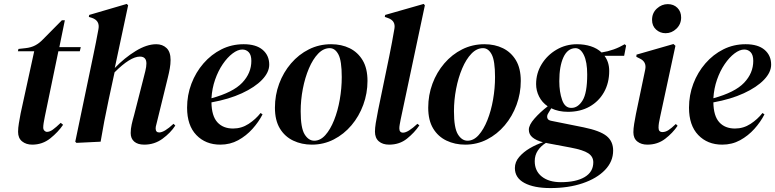

<svg xmlns="http://www.w3.org/2000/svg" viewBox="-20 -721 3944 977"><path d="M144 15Q113 15 92.5 -1.5Q72 -18 72 -50Q72 -70 76 -93.5Q80 -117 85 -144L154 -460H71L74 -472L110 -476Q138 -479 159 -490Q180 -501 199 -521L295 -618H310L282 -481H391L386 -460H277L208 -127Q204 -108 202 -94.5Q200 -81 200 -72Q200 -62 206 -56Q212 -50 219 -50Q233 -50 249 -61.5Q265 -73 289 -96L301 -86Q276 -49 236 -17Q196 15 144 15Z M369 6 363 0 454 -436Q462 -474 468 -504.5Q474 -535 481 -573Q489 -616 448 -630L432 -635L434 -645L625 -701L632 -694L564 -375Q614 -427 670.5 -461.5Q727 -496 775 -496Q807 -496 827.5 -476.5Q848 -457 848 -416Q848 -395 844 -372.5Q840 -350 834 -326L784 -122Q780 -103 776 -89.5Q772 -76 772 -68Q772 -47 790 -47Q816 -47 863 -91L872 -82Q848 -45 807 -15Q766 15 714 15Q681 15 663 -0.5Q645 -16 645 -44Q645 -65 650 -87.5Q655 -110 662 -134L707 -310Q714 -337 719.5 -359.5Q725 -382 725 -398Q725 -433 692 -433Q643 -433 563 -353L533 -214Q520 -153 510.5 -103.5Q501 -54 492 0Z M1101 15Q1026 15 979 -34Q932 -83 932 -173Q932 -237 954 -295Q976 -353 1015.5 -398.5Q1055 -444 1107 -470Q1159 -496 1220 -496Q1283 -496 1316.5 -467.5Q1350 -439 1350 -392Q1350 -353 1313.5 -315Q1277 -277 1211 -246.5Q1145 -216 1056 -200Q1057 -131 1086 -99Q1115 -67 1166 -67Q1209 -67 1245 -90.5Q1281 -114 1306 -146L1316 -139Q1296 -100 1264.5 -65Q1233 -30 1192 -7.5Q1151 15 1101 15ZM1213 -469Q1190 -469 1163.5 -449Q1137 -429 1113.5 -394.5Q1090 -360 1074.5 -315.5Q1059 -271 1056 -221Q1166 -251 1212.5 -300Q1259 -349 1259 -411Q1259 -441 1246 -455Q1233 -469 1213 -469Z M1567 15Q1515 15 1472 -5.5Q1429 -26 1404 -67.5Q1379 -109 1379 -173Q1379 -237 1400.5 -295Q1422 -353 1461 -398.5Q1500 -444 1552 -470Q1604 -496 1665 -496Q1718 -496 1759.5 -475.5Q1801 -455 1825.5 -414Q1850 -373 1850 -309Q1850 -246 1828.5 -187.5Q1807 -129 1768.5 -83.5Q1730 -38 1678.5 -11.5Q1627 15 1567 15ZM1579 -5Q1610 -5 1635.5 -33.5Q1661 -62 1680 -109.5Q1699 -157 1709 -214.5Q1719 -272 1719 -329Q1719 -412 1702 -444Q1685 -476 1658 -476Q1626 -476 1599 -448Q1572 -420 1552 -373Q1532 -326 1521 -269Q1510 -212 1510 -155Q1510 -70 1530 -37.5Q1550 -5 1579 -5Z M1960 15Q1927 15 1907.5 -2Q1888 -19 1888 -51Q1888 -69 1892 -94.5Q1896 -120 1904 -160L1961 -436Q1969 -474 1974.5 -505Q1980 -536 1987 -575Q1994 -615 1955 -629L1938 -635L1940 -645L2136 -701L2142 -694L2019 -114Q2016 -99 2014 -87.5Q2012 -76 2012 -68Q2012 -46 2031 -46Q2056 -46 2104 -91L2114 -83Q2089 -46 2051 -15.5Q2013 15 1960 15Z M2347 15Q2295 15 2252 -5.5Q2209 -26 2184 -67.5Q2159 -109 2159 -173Q2159 -237 2180.5 -295Q2202 -353 2241 -398.5Q2280 -444 2332 -470Q2384 -496 2445 -496Q2498 -496 2539.5 -475.5Q2581 -455 2605.5 -414Q2630 -373 2630 -309Q2630 -246 2608.5 -187.5Q2587 -129 2548.5 -83.5Q2510 -38 2458.5 -11.5Q2407 15 2347 15ZM2359 -5Q2390 -5 2415.5 -33.5Q2441 -62 2460 -109.5Q2479 -157 2489 -214.5Q2499 -272 2499 -329Q2499 -412 2482 -444Q2465 -476 2438 -476Q2406 -476 2379 -448Q2352 -420 2332 -373Q2312 -326 2301 -269Q2290 -212 2290 -155Q2290 -70 2310 -37.5Q2330 -5 2359 -5Z M2781 236Q2697 236 2648.5 210Q2600 184 2600 134Q2600 103 2622 77.5Q2644 52 2676.5 33Q2709 14 2743 3Q2709 -6 2690 -21.5Q2671 -37 2671 -61Q2671 -85 2699.5 -117.5Q2728 -150 2767 -180Q2738 -200 2723 -230Q2708 -260 2708 -293Q2708 -348 2736 -394Q2764 -440 2811.5 -468Q2859 -496 2916 -496Q2954 -496 2986.5 -485.5Q3019 -475 3041 -454Q3073 -459 3102.5 -469.5Q3132 -480 3159 -496L3166 -489L3156 -437H3056Q3080 -405 3080 -360Q3080 -299 3053.5 -252Q3027 -205 2980 -178.5Q2933 -152 2870 -152Q2822 -152 2785 -170L2770 -145Q2762 -133 2765 -121Q2768 -109 2786 -106L2950 -73Q3033 -56 3066.5 -29Q3100 -2 3100 45Q3100 101 3058.5 144Q3017 187 2945 211.5Q2873 236 2781 236ZM2888 -172Q2921 -172 2944.5 -210Q2968 -248 2968 -342Q2968 -406 2951 -441Q2934 -476 2908 -476Q2868 -475 2847 -429.5Q2826 -384 2826 -308Q2826 -253 2840.5 -212Q2855 -171 2888 -172ZM2701 99Q2701 149 2737 177.5Q2773 206 2834 206Q2911 206 2955 180Q2999 154 2999 105Q2999 76 2973.5 59Q2948 42 2884 30L2767 8Q2762 7 2758 6Q2732 22 2716.5 45.5Q2701 69 2701 99Z M3367 -552Q3339 -552 3318.5 -570.5Q3298 -589 3298 -620Q3298 -655 3322.5 -677.5Q3347 -700 3378 -700Q3408 -700 3427 -681Q3446 -662 3446 -632Q3446 -598 3422 -575Q3398 -552 3367 -552ZM3274 15Q3243 15 3223 -1Q3203 -17 3203 -48Q3203 -66 3207 -91Q3211 -116 3216 -141L3263 -366Q3272 -407 3234 -424L3218 -432L3219 -443L3407 -497L3417 -488L3339 -126Q3335 -108 3333 -95.5Q3331 -83 3331 -71Q3331 -49 3351 -49Q3366 -49 3381 -58.5Q3396 -68 3419 -90L3428 -81Q3403 -44 3364.5 -14.5Q3326 15 3274 15Z M3655 15Q3580 15 3533 -34Q3486 -83 3486 -173Q3486 -237 3508 -295Q3530 -353 3569.5 -398.5Q3609 -444 3661 -470Q3713 -496 3774 -496Q3837 -496 3870.5 -467.5Q3904 -439 3904 -392Q3904 -353 3867.5 -315Q3831 -277 3765 -246.5Q3699 -216 3610 -200Q3611 -131 3640 -99Q3669 -67 3720 -67Q3763 -67 3799 -90.5Q3835 -114 3860 -146L3870 -139Q3850 -100 3818.5 -65Q3787 -30 3746 -7.5Q3705 15 3655 15ZM3767 -469Q3744 -469 3717.5 -449Q3691 -429 3667.5 -394.5Q3644 -360 3628.5 -315.5Q3613 -271 3610 -221Q3720 -251 3766.5 -300Q3813 -349 3813 -411Q3813 -441 3800 -455Q3787 -469 3767 -469Z"/></svg>

Font: DeepMind Serif Display
Style: Italic
Weight: 400
Italic angle: -12°
Designer: Frank Grießhammer / Modifications: Colophon Foundry
Foundry: Colophon Foundry
Version: Version 5.003; ttfautohint (v1.8.2)